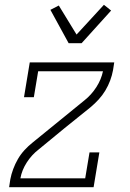

<svg xmlns="http://www.w3.org/2000/svg" viewBox="-20 -780 540 800"><path d="M18 0 23 -33Q27 -54 35 -75.5Q43 -97 54.5 -117Q66 -137 82 -154.5Q98 -172 117 -187L332 -362Q361 -385 381.5 -417Q402 -449 409 -483H139L121 -375H80L104 -520H456L451 -488Q447 -466 439 -444.5Q431 -423 419 -403Q407 -383 391 -365.5Q375 -348 357 -333L249 -246L142 -158Q112 -135 91.5 -103Q71 -71 65 -37H335L353 -145H394L370 0ZM266 -600 190 -739 225 -757 299 -636 413 -760 443 -736 320 -600Z"/></svg>

Font: Iosevka Curly Slab Extralight
Style: Italic
Weight: 200
Italic angle: -9°
Monospace: yes
Designer: Belleve Invis
Foundry: Belleve Invis
Version: Version 22.1.2; ttfautohint (v1.8.4)